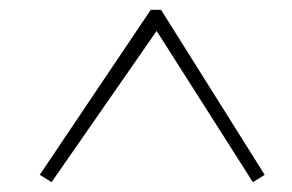

<svg xmlns="http://www.w3.org/2000/svg" viewBox="-20 -732 595 391"><path d="M519 -376 495 -361 299 -669 85 -361 61 -376 287 -712H308Z"/></svg>

Font: Literata ExtraLight
Style: Italic
Weight: 250
Italic angle: -2°
Designer: Latin by Veronika Burian and Jose Scaglione. Greek by Irene Vlachou. Cyrillic by Vera Evstafieva
Foundry: TypeTogether
Version: Version 3.002